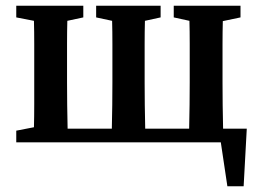

<svg xmlns="http://www.w3.org/2000/svg" viewBox="-20 -499 909 673"><path d="M589 -438V-479H823V-438L761 -425Q760 -388 760 -345Q760 -302 760 -269V-210Q760 -176 760.5 -131Q761 -86 762 -48H845L834 154H777L754 0H37V-41L99 -53Q100 -90 100 -133.5Q100 -177 100 -210V-269Q100 -302 100 -345.5Q100 -389 99 -426L37 -438V-479H272V-438L216 -426Q215 -389 215 -345.5Q215 -302 215 -269V-210Q215 -176 215.5 -131Q216 -86 217 -48H372Q373 -86 373.5 -131Q374 -176 374 -210V-269Q374 -302 374 -345.5Q374 -389 373 -426L317 -438V-479H543V-438L488 -426Q487 -389 487 -345.5Q487 -302 487 -269V-210Q487 -176 487.5 -131Q488 -86 489 -48H643Q644 -86 644.5 -131Q645 -176 645 -210V-269Q645 -302 645 -345.5Q645 -389 644 -426Z"/></svg>

Font: Source Serif Pro SemiBold
Style: Regular
Weight: 600
Designer: Frank Grießhammer
Foundry: Adobe Systems Incorporated
Version: Version 3.001;hotconv 1.0.111;makeotfexe 2.5.65597